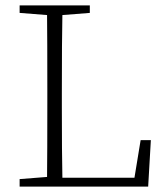

<svg xmlns="http://www.w3.org/2000/svg" viewBox="-20 -694 617 714"><path d="M503 -173H541L531 0H53V-28L155 -36Q156 -127 156 -310V-364Q156 -548 155 -638L53 -646V-674H314V-646L212 -638Q210 -547 210 -346V-296Q210 -124 212 -33H480Z"/></svg>

Font: TypoPRO Source Serif Pro
Style: Regular
Weight: 300
Designer: Frank Grießhammer
Foundry: Adobe Systems Incorporated
Version: Version 1.017;PS (version unavailable);hotconv 1.0.79;makeot